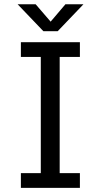

<svg xmlns="http://www.w3.org/2000/svg" viewBox="-20 -903 490 923"><path d="M364.1 -629.4H266.9V-70.6H364.1V0H80.4V-70.6H176.1V-629.4H80.4V-700H364.1ZM381.3 -882.6 257.3 -753H188.6L64.6 -882.6H151.3L223.4 -798.9L294.6 -882.6Z"/></svg>

Font: League Mono Thin Condensed
Style: Regular
Weight: 100
Width: 1
Designer: Tyler Finck
Foundry: The League of Moveable Type / Tyler Finck
Version: Version 2.300;RELEASE